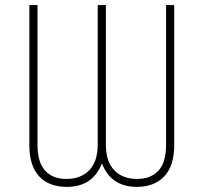

<svg xmlns="http://www.w3.org/2000/svg" viewBox="-20 -727 804 757"><path d="M95.7 -707H127.9V-156.2Q127.9 -86.9 158 -54.2Q188 -21.5 241.2 -21.5Q299.3 -21.5 332.3 -56.2Q365.2 -90.8 365.2 -156.2V-707H397.5V-156.2Q397.5 -90.3 430.4 -55.9Q463.4 -21.5 520.5 -21.5Q574.2 -21.5 604.5 -54Q634.8 -86.4 634.8 -156.2V-707H667V-156.2Q667 -73.2 627.7 -31.7Q588.4 9.8 519.5 9.8Q417.5 9.8 381.8 -83Q346.2 9.8 243.2 9.8Q173.3 9.8 134.5 -31.5Q95.7 -72.8 95.7 -156.2Z"/></svg>

Font: Pretendard Std Thin
Style: Regular
Weight: 100
Designer: Base glyphs from Inter by Rasmus Andersson; Hangeul glyphs from Noto Sans CJK(Source Han Sans) by Jang Soo-young and Kan
Foundry: Kil Hyung-jin
Version: Version 1.309